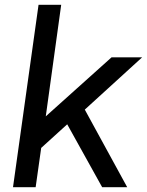

<svg xmlns="http://www.w3.org/2000/svg" viewBox="-20 -777 610 797"><path d="M34 0 140 -757H234L170 -294L443 -539H570L332 -322L508 0H404L259 -261L151 -163L128 0Z"/></svg>

Font: Plus Jakarta Sans Medium
Style: Italic
Weight: 500
Italic angle: -8°
Designer: Gumpita Rahayu
Foundry: Tokotype
Version: Version 2.071; ttfautohint (v1.8.4.7-5d5b);gftools[0.9.29]